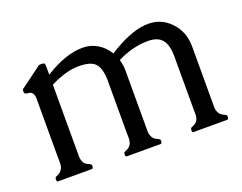

<svg xmlns="http://www.w3.org/2000/svg" viewBox="-82 -620 972 770"><g transform="rotate(-20 404.5 -235.0)"><path d="M41.5 -383.8 42 -392.6Q42 -395 44.7 -396.7Q47.4 -398.4 47.9 -398.9L135.7 -463.9Q137.7 -465.3 146.5 -465.3Q155.3 -465.3 158.7 -463.1Q162.1 -460.9 162.1 -450.2V-414.1Q251 -470.2 324.2 -470.2Q357.9 -470.2 386.7 -453.1Q415.5 -436 433.1 -406.2Q614.3 -522.5 700.7 -427.7Q739.3 -385.7 739.3 -325.7V-64.5Q739.3 -53.7 745.1 -41.7Q751 -29.8 764.2 -24.4Q777.3 -19 777.3 -13.7Q777.3 0 771 0H627.9Q621.6 0 621.6 -8.8Q621.6 -17.6 625.7 -20Q629.9 -22.5 636 -24.9Q642.1 -27.3 646.2 -31.2Q650.4 -35.2 653.3 -40Q656.2 -44.9 657.5 -51.3Q658.7 -57.6 658.9 -60.8Q659.2 -64 658.9 -73.2Q658.7 -82.5 658.7 -85.4V-313.5Q658.2 -361.3 639.6 -383.5Q621.1 -405.8 580.1 -405.8Q514.6 -405.8 448.2 -372.6Q455.1 -349.6 455.1 -325.7V-64.5Q455.1 -53.7 460.9 -41.7Q466.8 -29.8 480 -24.4Q493.2 -19 493.2 -13.7Q493.2 0 486.8 0H343.3Q336.9 0 336.9 -8.8Q336.9 -17.6 341.1 -20Q345.2 -22.5 351.3 -24.9Q357.4 -27.3 361.6 -31.2Q365.7 -35.2 368.7 -39.8Q371.6 -44.4 373 -51.3Q374.5 -58.1 374.8 -60.5Q375 -63 374.8 -73.2Q374.5 -83.5 374.5 -85.4V-313.5Q374 -361.8 355.7 -383.8Q337.4 -405.8 283.9 -405.8Q230.5 -405.8 162.1 -371.6V-64.5Q162.1 -53.7 167.2 -41.7Q172.4 -29.8 186 -24.4Q199.7 -19 199.7 -13.7Q199.7 0 193.4 0H49.8Q43.5 0 43.5 -8.8Q43.5 -17.6 47.6 -20Q51.8 -22.5 57.9 -24.9Q64 -27.3 67.6 -31Q71.3 -34.7 74.2 -39.3Q77.1 -43.9 78.6 -47.1Q80.1 -50.3 80.8 -56.4Q81.5 -62.5 81.8 -64.7Q82 -66.9 81.8 -75Q81.5 -83 81.5 -85.4V-343.8Q80.1 -372.6 57.6 -373.5Q42 -374 41.5 -383.8Z"/></g></svg>

Font: Della Respira
Style: Regular
Weight: 500
Version: Version 0.201